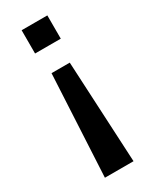

<svg xmlns="http://www.w3.org/2000/svg" viewBox="-187 -586 646 806"><g transform="rotate(-30 136.0 -182.5)"><path d="M73.2 -425.3V-538.1H197.8V-425.3ZM66.4 172.9 91.8 -319.3H180.2L205.1 172.9Z"/></g></svg>

Font: Ufes Sans SemiBold
Style: Regular
Weight: 600
Designer: Ricardo Esteves & Filipe Motta
Foundry: ProDesignUfes - Ricardo Esteves, Filipe Motta (This is a derivative work, based on Roboto family, by Christian Robertson
Version: Version 2.0